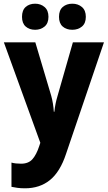

<svg xmlns="http://www.w3.org/2000/svg" viewBox="-20 -871 583 1038"><path d="M1 -642H171L257 -353Q268 -313 271 -267H274Q278 -309 291 -352L374 -642H542L337 -39Q305 58 250 102.5Q195 147 115 147Q92 147 74 144.5Q56 142 42 139V8Q52 11 65.5 12.5Q79 14 94 14Q134 14 155.5 -10.5Q177 -35 192 -81L198 -99ZM99 -780Q99 -816 119 -833.5Q139 -851 170 -851Q200 -851 221 -833Q242 -815 242 -780Q242 -745 221 -727.5Q200 -710 170 -710Q139 -710 119 -727.5Q99 -745 99 -780ZM299 -780Q299 -816 319.5 -833.5Q340 -851 371 -851Q402 -851 423 -833Q444 -815 444 -780Q444 -745 423 -727.5Q402 -710 371 -710Q339 -710 319 -727.5Q299 -745 299 -780Z"/></svg>

Font: Noto Sans Telugu UI SemiCondensed ExtraBold
Style: Regular
Weight: 800
Width: 4
Designer: Jelle Bosma - Monotype Design Team
Foundry: Monotype Imaging Inc.
Version: Version 2.005; ttfautohint (v1.8.4.7-5d5b)